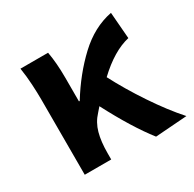

<svg xmlns="http://www.w3.org/2000/svg" viewBox="-133 -714 875 867"><g transform="rotate(-30 304.5 -281.0)"><path d="M609 0 444 12Q371 -81 291 -235L271 -212Q241 -180 229 -136.5Q217 -93 217 -32V0H79V-393Q79 -426 76.5 -471Q74 -516 67 -560H211Q222 -501 222 -423V-300H226Q290 -404 370.5 -479.5Q451 -555 547 -574L558 -436Q475 -417 385 -332Q429 -247 489.5 -156.5Q550 -66 609 0Z"/></g></svg>

Font: Source Han Sans CN Bold
Style: Bold
Weight: 700
Designer: Ryoko NISHIZUKA 西塚涼子 (kana & ideographs); Paul D. Hunt (Latin, Greek & Cyrillic); Wenlong ZHANG 张文龙 (bopomofo); Sandoll 
Foundry: Adobe Systems Incorporated
Version: Version 1.00;May 30, 2023;FontCreator 11.5.0.2422 32-bit